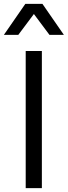

<svg xmlns="http://www.w3.org/2000/svg" viewBox="-44 -966 348 986"><path d="M284 -787H210L130 -894L50 -787H-24L86 -946H174ZM171 -704V0H88V-704Z"/></svg>

Font: Prodigy Sans
Style: Regular
Weight: 400
Designer: Wei Huang
Foundry: Wei Huang
Version: Version 1.003; ttfautohint (v1.8.3)